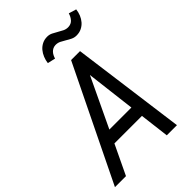

<svg xmlns="http://www.w3.org/2000/svg" viewBox="-279 -1022 1129 1129"><g transform="rotate(-45 286.0 -457.5)"><path d="M563.5 -900.4Q561 -878.9 553 -859.1Q544.9 -839.4 531.5 -824Q518.1 -808.6 499.3 -799.3Q480.5 -790 457 -790Q438.5 -790 422.9 -797.6Q407.2 -805.2 392.3 -814.5Q377.4 -823.7 362.1 -831.3Q346.7 -838.9 328.6 -838.4Q316.9 -837.9 307.4 -833.3Q297.9 -828.6 290.8 -821Q283.7 -813.5 278.8 -803.7Q273.9 -793.9 271 -783.7L222.2 -794.9Q224.6 -815.9 232.9 -836.4Q241.2 -856.9 254.6 -872.8Q268.1 -888.7 286.9 -898.2Q305.7 -907.7 329.1 -907.7Q347.2 -907.7 362.8 -899.9Q378.4 -892.1 393.6 -883.1Q408.7 -874 424.1 -866.5Q439.5 -858.9 457.5 -859.4Q481.9 -860.4 496.1 -876.7Q510.3 -893.1 516.1 -914.6ZM394 -184.1H165L77.1 0H-14.6L331.5 -710.9H405.8L501 0H416.5ZM201.7 -262.7H384.8L347.7 -570.3Z"/></g></svg>

Font: TypoPRO Roboto Mono
Style: Italic
Weight: 400
Designer: Google
Version: Version 2.000986; 2015; ttfautohint (v1.3)